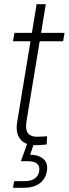

<svg xmlns="http://www.w3.org/2000/svg" viewBox="-20 -685 326 909"><path d="M285.6 -529.3 278.8 -489.7H41.5L48.3 -529.3ZM153.3 -665H196.8L105.5 -111.3Q98.6 -70.3 114 -52.5Q129.4 -34.7 168.5 -38.1Q176.3 -38.1 185.5 -38.8Q194.8 -39.6 203.1 -40L200.7 -1Q191.9 0 181.4 0.7Q170.9 1.5 161.1 2Q103.5 5.9 77.9 -23.9Q52.2 -53.7 61.5 -108.4ZM41.5 204.1 46.9 172.4H97.7Q127 172.4 144.5 160.2Q162.1 147.9 165.5 125.5Q169.4 103 156.2 90.6Q143.1 78.1 111.3 78.1H79.1L111.8 -13.7H138.7V0L123 47.4Q166.5 48.8 187.3 69.1Q208 89.4 202.1 125Q195.8 163.1 167 183.6Q138.2 204.1 92.8 204.1Z"/></svg>

Font: Inter 24pt ExtraLight
Style: Italic
Weight: 250
Italic angle: -9.3988°
Version: Version 4.001;git-66647c0bb